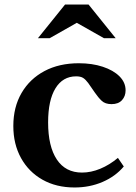

<svg xmlns="http://www.w3.org/2000/svg" viewBox="-20 -820 604 850"><path d="M502 -121 528 -83Q491 -39 434 -14.5Q377 10 310 10Q229 10 168 -24.5Q107 -59 73 -120.5Q39 -182 39 -262Q39 -346 75.5 -408.5Q112 -471 177 -505.5Q242 -540 329 -540Q388 -540 435 -524.5Q482 -509 509 -482Q536 -455 536 -420Q536 -394 520 -376.5Q504 -359 474 -359Q446 -359 430.5 -373.5Q415 -388 400 -410Q382 -437 370.5 -452.5Q359 -468 348 -475Q337 -482 317 -482Q258 -482 225.5 -429Q193 -376 193 -278Q193 -172 231.5 -114Q270 -56 343 -56Q383 -56 424 -73Q465 -90 502 -121ZM268 -800H372L492 -651H440L320 -719L200 -651H148Z"/></svg>

Font: Libre Baskerville
Style: Bold
Weight: 700
Designer: Pablo Impallari, Rodrigo Fuenzalida
Foundry: Pablo Impallari, Rodrigo Fuenzalida
Version: Version 1.051; ttfautohint (v1.8.4.7-5d5b)